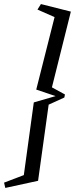

<svg xmlns="http://www.w3.org/2000/svg" viewBox="-71 -731 381 943"><path d="M-45 192 -51 166 46 129 95 -228 202 -259 107 -291 197 -647 113 -684 130 -711 277 -674 184 -302 248 -267 245 -252 168 -217 116 157Z"/></svg>

Font: Manuale
Style: Italic
Weight: 400
Italic angle: -11°
Designer: Eduardo Tunni / Pablo Cosgaya
Foundry: Eduardo Tunni / Pablo Cosgaya
Version: Version 1.002